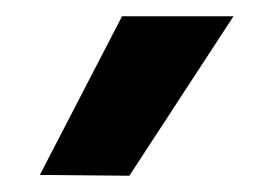

<svg xmlns="http://www.w3.org/2000/svg" viewBox="-20 -831 338 236"><path d="M29 -616 130 -811H267L139 -615Z"/></svg>

Font: Lopes Sans
Style: Bold
Weight: 700
Designer: Gabriel Lam, Diego Maldonado
Foundry: TypeRant, Foresti Design
Version: Version 4.000